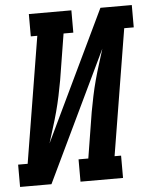

<svg xmlns="http://www.w3.org/2000/svg" viewBox="-71 -779 650 823"><g transform="rotate(-5 254.5 -367.5)"><path d="M-18 0V-96H23L112 -639H84V-735H267V-639H225L193 -441Q187 -408 180 -374.5Q173 -341 164 -307.5Q155 -274 144.5 -241Q134 -208 124 -175L392 -735H527V-639H486L397 -96H425V0H242V-96H284L316 -294Q322 -327 329 -360.5Q336 -394 345 -427.5Q354 -461 364.5 -494Q375 -527 385 -560L117 0Z"/></g></svg>

Font: Iosevka Curly Slab
Style: Bold Italic
Weight: 700
Italic angle: -9°
Monospace: yes
Designer: Belleve Invis
Foundry: Belleve Invis
Version: Version 22.1.2; ttfautohint (v1.8.4)